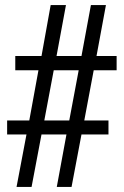

<svg xmlns="http://www.w3.org/2000/svg" viewBox="-20 -734 487 754"><path d="M45 0 84 -206H8V-261H95L131 -458H40V-514H143L179 -714H239L202 -514H300L337 -714H396L359 -514H438V-458H348L311 -261H406V-206H300L261 0H203L241 -206H143L104 0ZM154 -261H252L289 -458H191Z"/></svg>

Font: Noto Serif Tamil ExtraCondensed Medium
Style: Regular
Weight: 500
Width: 2
Designer: Indian Type Foundry, Tom Grace, and the Monotype Design Team
Foundry: Monotype Imaging Inc.
Version: Version 2.004; ttfautohint (v1.8.4.7-5d5b)